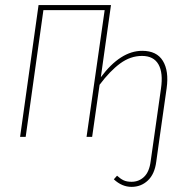

<svg xmlns="http://www.w3.org/2000/svg" viewBox="-20 -539 748 756"><path d="M540 -338.9Q597.2 -338.9 621.3 -299.3Q645.5 -259.8 636.2 -191.9L608.9 0L595.2 98.1Q588.9 146.5 562.3 171.6Q535.6 196.8 498 196.8Q460 196.8 428.2 167L440.9 152.8Q454.1 165 466.6 170.9Q479 176.8 498 176.8Q526.9 176.8 547.4 157.2Q567.9 137.7 573.2 96.2L586.9 0L613.8 -189.9Q623 -252 604 -285.4Q585 -318.8 539.1 -318.8Q493.7 -318.8 453.1 -289.1Q412.6 -259.3 372.1 -205.1L342.8 0H320.8L392.1 -499H150.9L81.1 0H59.1L131.8 -519H417L377 -234.9Q454.6 -338.9 540 -338.9Z"/></svg>

Font: Fira Sans Compressed Thin
Style: Italic
Weight: 100
Width: 3
Italic angle: -8°
Designer: Carrois Corporate & Edenspiekermann AG
Foundry: Carrois Corporate GbR & Edenspiekermann AG
Version: Version 4.203;PS 004.203;hotconv 1.0.88;makeotf.lib2.5.64775